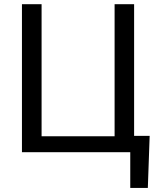

<svg xmlns="http://www.w3.org/2000/svg" viewBox="-20 -731 771 922"><path d="M85.4 -710.9H179.7V-76.7H530.3V-710.9H624V-78.6H698.7L689.9 171.4H605.5V0H85.4Z"/></svg>

Font: Roboto-ThirdPerson-AD3FC
Style: ThirdPerson-AD3FC
Weight: 400
Designer: Google
Version: Version 2.137; 2017